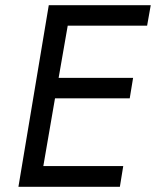

<svg xmlns="http://www.w3.org/2000/svg" viewBox="-20 -720 601 740"><path d="M168 -700 51 0H442L455 -80H147L192 -341H480L493 -420H206L241 -621H547L561 -700Z"/></svg>

Font: Jost
Style: Italic
Weight: 400
Italic angle: -5°
Version: Version 3.710